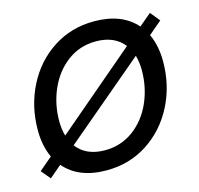

<svg xmlns="http://www.w3.org/2000/svg" viewBox="-112 -895 1062 1026"><g transform="rotate(-15 419.0 -381.5)"><path d="M838 -688 765 -626Q796 -560 796 -473Q796 -341 739.5 -230Q683 -119 582.5 -53.5Q482 12 355 12Q201 12 122 -81L55 -24L12 -75L85 -137Q54 -203 54 -290Q54 -422 110.5 -533.5Q167 -645 267.5 -710Q368 -775 494 -775Q647 -775 727 -684L795 -741ZM188 -225 631 -602Q578 -669 476 -669Q387 -669 319 -618.5Q251 -568 214 -485Q177 -402 177 -307Q177 -263 188 -225ZM663 -539 218 -163Q270 -94 374 -94Q463 -94 531.5 -144.5Q600 -195 637 -278Q674 -361 674 -457Q674 -501 663 -539Z"/></g></svg>

Font: Open Sauce One Medium Italic
Style: Regular
Weight: 500
Italic angle: -10°
Designer: Alfredo Marco Pradil
Foundry: Creative Sauce Fz LLC
Version: Version 1.477